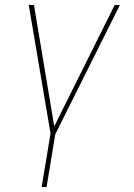

<svg xmlns="http://www.w3.org/2000/svg" viewBox="-20 -540 540 775"><path d="M148 215 184 -1 96 -520H117L199 -30L443 -520H464L203 2L168 215Z"/></svg>

Font: Iosevka Term Curly Thin
Style: Italic
Weight: 100
Italic angle: -9°
Designer: Belleve Invis
Foundry: Belleve Invis
Version: Version 32.3.0